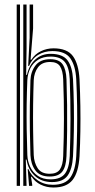

<svg xmlns="http://www.w3.org/2000/svg" viewBox="-20 -820 419 847"><path d="M53.7 0V-800H68.2V0ZM82.7 0V-800H97.2V-606.4L95.4 -489.7H98.8Q108.9 -534.1 136.9 -558.6Q164.9 -583.2 205.7 -582.5Q257.5 -581.7 278.3 -553.2Q299.1 -524.8 302.1 -470Q304.9 -411 305.8 -354.5Q306.7 -298 305.8 -242.5Q304.9 -187.1 302.1 -131Q298.9 -74.4 278.5 -45.6Q258 -16.8 209.4 -16.8Q163.2 -16.8 133.5 -44.3Q103.9 -71.9 97.2 -115.8L93.8 -115.8L97.2 0ZM202.8 -28.8Q247.9 -28.8 266.7 -54.2Q285.5 -79.6 287.8 -132.2Q290.8 -214.2 291 -294.5Q291.2 -374.8 287.6 -471.4Q285.3 -523.2 265.7 -546.8Q246 -570.4 203.5 -570.4Q170.7 -570.4 148.4 -556.5Q126.1 -542.6 114.1 -519.2Q102.2 -495.8 100.6 -467.4Q98.4 -412.6 97.6 -358.9Q96.9 -305.1 97.7 -249.9Q98.5 -194.7 100.6 -135.7Q101.7 -108.2 113.3 -83.8Q124.8 -59.4 147.1 -44.1Q169.4 -28.8 202.8 -28.8ZM199.4 -41.3Q155.5 -41.3 135.7 -68.8Q116 -96.3 114.3 -135.8Q112.6 -188.1 111.8 -243.6Q111.1 -299 111.7 -355.5Q112.4 -411.9 114.3 -466.6Q115.9 -504.2 136.8 -531.5Q157.7 -558.8 201.4 -558.8Q241.2 -558.8 256.5 -535.9Q271.7 -513.1 273.3 -469.9Q275.2 -411.1 276 -355.9Q276.7 -300.7 276.1 -245.7Q275.5 -190.7 273.3 -131.4Q271.7 -85.3 255 -63.3Q238.3 -41.3 199.4 -41.3ZM199.2 -53.4Q231.4 -53.4 244.5 -72.8Q257.5 -92.3 258.8 -131.4Q261.9 -216.4 262.1 -295.3Q262.4 -374.2 258.8 -469.6Q257.3 -508.1 244.9 -527.4Q232.5 -546.6 201.2 -546.6Q165.1 -546.6 147.7 -523.1Q130.3 -499.5 128.8 -466.4Q126.8 -412.2 126.1 -356.7Q125.4 -301.2 126.1 -245.8Q126.8 -190.3 128.8 -135.9Q130.2 -103.1 146 -78.2Q161.7 -53.4 199.2 -53.4ZM215.9 7.2Q185.2 7.2 159.7 -5.3Q134.2 -17.9 119.7 -40.2H116.7L122 -6.7L122.2 0H108.2L102.2 -74H105.5Q117.8 -44 146.5 -24.4Q175.2 -4.8 212.9 -4.8Q267.4 -4.8 290.1 -36.7Q312.8 -68.6 316.4 -131.1Q319.2 -187 320.1 -241.5Q321 -296 320.2 -352.5Q319.4 -409.1 316.3 -470.3Q313.1 -529.4 290.7 -562Q268.3 -594.7 211.1 -594.7Q176.5 -594.7 149.1 -578.3Q121.6 -561.9 108.1 -529H104.3L110.7 -653.6V-800H126V-694.3L114.8 -556.6H118.3Q134.2 -581.5 160.5 -594.2Q186.7 -606.8 215.9 -606.8Q276.4 -606.8 301.7 -572.4Q327 -538.1 330.8 -469.8Q333.6 -409.9 334.5 -352.5Q335.4 -295.1 334.5 -239.9Q333.7 -184.6 330.8 -130.8Q326.6 -59.5 300.1 -26.1Q273.7 7.2 215.9 7.2Z"/></svg>

Font: Big Shoulders Inline Thin
Style: Regular
Weight: 100
Designer: Patric King
Foundry: XO Type Co
Version: Version 2.002